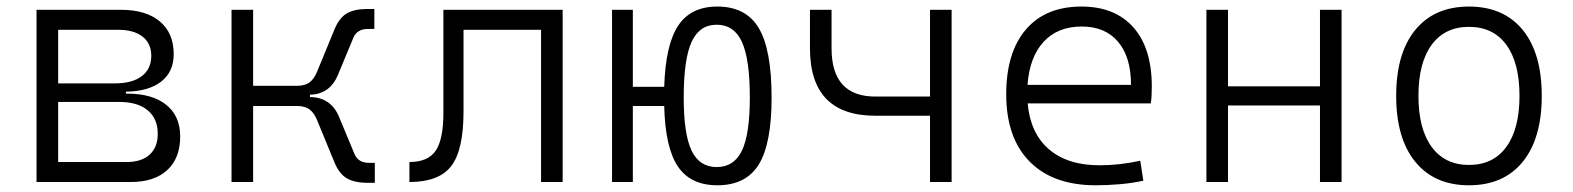

<svg xmlns="http://www.w3.org/2000/svg" viewBox="-20 -547 4728 577"><path d="M89.8 0V-517.6H342.8Q418.5 -517.6 460.2 -482.7Q502 -447.8 502 -384.3Q502 -331.1 464.4 -301.8Q426.8 -272.5 358.4 -271.5V-265.6H362.3Q438 -265.6 479.7 -231.9Q521.5 -198.2 521.5 -136.7Q521.5 -71.8 482.7 -35.9Q443.8 0 373 0ZM334.5 -457.5H154.8V-296.4H325.2Q377.4 -296.4 406 -318.1Q434.6 -339.8 434.6 -379.4Q434.6 -416.5 408.4 -437Q382.3 -457.5 334.5 -457.5ZM337.9 -240.7H154.8V-60.1H360.8Q405.3 -60.1 429.7 -82.3Q454.1 -104.5 454.1 -145Q454.1 -190.4 423.8 -215.6Q393.6 -240.7 337.9 -240.7Z M675.8 0V-517.6H740.7V-289.1H872.1Q896.5 -289.1 910.4 -299.6Q924.3 -310.1 933.1 -332L984.9 -458Q999 -492.7 1021.5 -506.3Q1043.9 -520 1084 -520H1105V-460H1085.4Q1053.2 -460 1042 -433.6L995.1 -320.8Q971.2 -264.2 911.6 -262.2V-255.4Q974.1 -254.4 998.5 -196.8L1045.4 -84Q1056.6 -57.6 1088.9 -57.6H1106.4V2.4H1085.4Q1045.4 2.4 1022.2 -11.2Q999 -24.9 984.9 -59.6L933.1 -185.5Q924.3 -207.5 910.4 -218Q896.5 -228.5 872.1 -228.5H740.7V0Z M1210.4 0V-60.1Q1266.1 -60.1 1289.3 -94Q1312.5 -127.9 1312.5 -208.5V-517.6H1670.9V0H1606V-457.5H1373V-211.9Q1373 -96.2 1336.2 -48.1Q1299.3 0 1210.4 0Z M1819.3 0V-517.6H1881.8V-286.1H1976.1Q1980 -412.6 2018.1 -470Q2056.2 -527.3 2135.7 -527.3Q2221.7 -527.3 2260.3 -462.6Q2298.8 -397.9 2298.8 -253.9Q2298.8 -115.2 2260.3 -52.7Q2221.7 9.8 2135.7 9.8Q2055.2 9.8 2017.1 -46.9Q1979 -103.5 1976.1 -228.5H1881.8V0ZM2133.8 -44.9Q2186 -44.9 2209.7 -94.5Q2233.4 -144 2233.4 -253.9Q2233.4 -369.1 2209.7 -420.9Q2186 -472.7 2133.8 -472.7Q2082 -472.7 2058.3 -420.9Q2034.7 -369.1 2034.7 -253.9Q2034.7 -144 2058.3 -94.5Q2082 -44.9 2133.8 -44.9Z M2610.8 -199.2Q2414.1 -199.2 2414.1 -401.9V-517.6H2479V-401.9Q2479 -256.8 2610.8 -256.8H2774.9V-517.6H2839.8V0H2774.9V-199.2Z M3272.9 9.8Q3144.5 9.8 3074.2 -61.5Q3003.9 -132.8 3003.9 -263.7Q3003.9 -389.2 3063 -458.3Q3122.1 -527.3 3230 -527.3Q3330.6 -527.3 3386 -464.8Q3441.4 -402.3 3441.4 -287.1Q3441.4 -256.8 3438.5 -236.3H3068.4Q3076.2 -147 3132.1 -98.6Q3188 -50.3 3284.7 -50.3Q3345.2 -50.3 3406.7 -64L3416 -3.9Q3382.3 3.4 3345 6.6Q3307.6 9.8 3272.9 9.8ZM3231 -467.3Q3158.7 -467.3 3116.5 -421.6Q3074.2 -376 3067.9 -292H3378.9Q3378.9 -375.5 3340.1 -421.4Q3301.3 -467.3 3231 -467.3Z M3605.5 0V-517.6H3670.4V-287.6H3946.8V-517.6H4011.7V0H3946.8V-230H3670.4V0Z M4394.5 9.8Q4291 9.8 4233.4 -60.5Q4175.8 -130.9 4175.8 -258.8Q4175.8 -387.2 4233.4 -457.3Q4291 -527.3 4394.5 -527.3Q4498.5 -527.3 4555.9 -457.3Q4613.3 -387.2 4613.3 -258.8Q4613.3 -130.9 4555.9 -60.5Q4498.5 9.8 4394.5 9.8ZM4394.5 -51.3Q4467.3 -51.3 4506.8 -105.5Q4546.4 -159.7 4546.4 -258.8Q4546.4 -358.4 4506.8 -412.4Q4467.3 -466.3 4394.5 -466.3Q4322.3 -466.3 4282.5 -412.4Q4242.7 -358.4 4242.7 -258.8Q4242.7 -159.7 4282.5 -105.5Q4322.3 -51.3 4394.5 -51.3Z"/></svg>

Font: Caskaydia Cove Light
Style: Regular
Weight: 300
Monospace: yes
Designer: Aaron Bell
Foundry: Saja Typeworks
Version: Version 4.300; ttfautohint (v1.8.3)